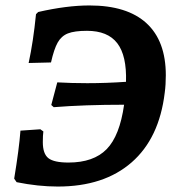

<svg xmlns="http://www.w3.org/2000/svg" viewBox="-20 -673 637 704"><path d="M308 -653Q446 -653 517 -588Q588 -523 588 -397Q588 -362 584 -333Q564 -166 462.5 -77.5Q361 11 192 11Q120 11 41 -5L32 -18Q50 -127 55 -194L128 -199L139 -191Q137 -177 137 -152Q137 -109 157.5 -93Q178 -77 231 -77Q323 -77 371 -126Q419 -175 435 -289Q289 -289 177 -280L168 -288L190 -371Q242 -368 300 -368Q369 -368 442 -373Q445 -469 410 -514.5Q375 -560 299 -560Q253 -560 229 -550.5Q205 -541 191.5 -517Q178 -493 167 -444L85 -442Q102 -520 112 -621L120 -629Q225 -653 308 -653Z"/></svg>

Font: Alegreya
Style: Bold Italic
Weight: 700
Italic angle: -7°
Designer: Juan Pablo del Peral
Foundry: Huerta Tipografica
Version: Version 2.007; ttfautohint (v1.6)